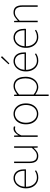

<svg xmlns="http://www.w3.org/2000/svg" viewBox="1423 -2207 1006 3892"><g transform="rotate(-90 1926.0 -261.0)"><path d="M272 12Q212 12 162.5 -18Q113 -48 83.5 -104Q54 -160 54 -238Q54 -316 83.5 -372.5Q113 -429 160 -459.5Q207 -490 260 -490Q315 -490 355.5 -464.5Q396 -439 418 -390Q440 -341 440 -270Q440 -263 440 -255Q440 -247 438 -238H86Q86 -174 109.5 -124Q133 -74 175 -45Q217 -16 274 -16Q315 -16 348 -27Q381 -38 406 -56L420 -34Q393 -16 359.5 -2Q326 12 272 12ZM86 -266H410Q410 -365 369 -413.5Q328 -462 260 -462Q217 -462 179 -438.5Q141 -415 116 -371Q91 -327 86 -266Z M710 12Q637 12 601.5 -32.5Q566 -77 566 -170V-478H596V-174Q596 -95 623.5 -55.5Q651 -16 712 -16Q757 -16 794 -41Q831 -66 876 -120V-478H906V0H880L876 -82H874Q838 -40 799 -14Q760 12 710 12Z M1098 0V-478H1124L1128 -388H1130Q1154 -432 1188.5 -461Q1223 -490 1266 -490Q1278 -490 1289 -488Q1300 -486 1312 -480L1302 -454Q1293 -457 1284.5 -458.5Q1276 -460 1262 -460Q1229 -460 1193 -431.5Q1157 -403 1128 -332V0Z M1564 12Q1507 12 1458.5 -17.5Q1410 -47 1381 -103Q1352 -159 1352 -238Q1352 -318 1381 -374.5Q1410 -431 1458.5 -460.5Q1507 -490 1564 -490Q1621 -490 1669 -460.5Q1717 -431 1746.5 -374.5Q1776 -318 1776 -238Q1776 -159 1746.5 -103Q1717 -47 1669 -17.5Q1621 12 1564 12ZM1564 -16Q1615 -16 1656 -44Q1697 -72 1720.5 -122Q1744 -172 1744 -238Q1744 -304 1720.5 -354.5Q1697 -405 1656 -433.5Q1615 -462 1564 -462Q1513 -462 1472.5 -433.5Q1432 -405 1408 -354.5Q1384 -304 1384 -238Q1384 -172 1408 -122Q1432 -72 1472.5 -44Q1513 -16 1564 -16Z M1926 222V-478H1952L1956 -416H1958Q1994 -445 2036.5 -467.5Q2079 -490 2124 -490Q2189 -490 2231.5 -460Q2274 -430 2295 -375Q2316 -320 2316 -246Q2316 -165 2286.5 -107.5Q2257 -50 2209 -19Q2161 12 2104 12Q2070 12 2032.5 -4Q1995 -20 1956 -48V42V222ZM2106 -16Q2158 -16 2198 -45.5Q2238 -75 2261 -127Q2284 -179 2284 -246Q2284 -307 2268 -356Q2252 -405 2216.5 -433.5Q2181 -462 2122 -462Q2085 -462 2044 -440.5Q2003 -419 1956 -378V-82Q2000 -46 2039 -31Q2078 -16 2106 -16Z M2642 12Q2582 12 2532.5 -18Q2483 -48 2453.5 -104Q2424 -160 2424 -238Q2424 -316 2453.5 -372.5Q2483 -429 2530 -459.5Q2577 -490 2630 -490Q2685 -490 2725.5 -464.5Q2766 -439 2788 -390Q2810 -341 2810 -270Q2810 -263 2810 -255Q2810 -247 2808 -238H2456Q2456 -174 2479.5 -124Q2503 -74 2545 -45Q2587 -16 2644 -16Q2685 -16 2718 -27Q2751 -38 2776 -56L2790 -34Q2763 -16 2729.5 -2Q2696 12 2642 12ZM2456 -266H2780Q2780 -365 2739 -413.5Q2698 -462 2630 -462Q2587 -462 2549 -438.5Q2511 -415 2486 -371Q2461 -327 2456 -266ZM2586 -574 2568 -590 2710 -744 2734 -724Z M3120 12Q3060 12 3010.5 -18Q2961 -48 2931.5 -104Q2902 -160 2902 -238Q2902 -316 2931.5 -372.5Q2961 -429 3008 -459.5Q3055 -490 3108 -490Q3163 -490 3203.5 -464.5Q3244 -439 3266 -390Q3288 -341 3288 -270Q3288 -263 3288 -255Q3288 -247 3286 -238H2934Q2934 -174 2957.5 -124Q2981 -74 3023 -45Q3065 -16 3122 -16Q3163 -16 3196 -27Q3229 -38 3254 -56L3268 -34Q3241 -16 3207.5 -2Q3174 12 3120 12ZM2934 -266H3258Q3258 -365 3217 -413.5Q3176 -462 3108 -462Q3065 -462 3027 -438.5Q2989 -415 2964 -371Q2939 -327 2934 -266Z M3422 0V-478H3448L3452 -402H3454Q3492 -440 3531.5 -465Q3571 -490 3620 -490Q3694 -490 3729 -445.5Q3764 -401 3764 -308V0H3734V-304Q3734 -384 3707 -423Q3680 -462 3618 -462Q3573 -462 3536 -438Q3499 -414 3452 -366V0Z"/></g></svg>

Font: Source Sans Variable
Style: Regular
Weight: 200
Designer: Paul D. Hunt
Foundry: Adobe Systems Incorporated
Version: Version 3.006;hotconv 1.0.111;makeotfexe 2.5.65597